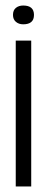

<svg xmlns="http://www.w3.org/2000/svg" viewBox="-20 -675 170 695"><path d="M37 0V-528H93V0ZM64 -587Q48 -587 37.5 -596Q27 -605 27 -621Q27 -638 37.5 -646.5Q48 -655 64 -655Q103 -655 103 -621Q103 -587 64 -587Z"/></svg>

Font: Bricolage Grotesque 96pt Condensed ExtraLight
Style: Regular
Weight: 200
Width: 3
Designer: Mathieu Triay
Foundry: Atelier Triay
Version: Version 1.001; ttfautohint (v1.8.4.7-5d5b);gftools[0.9.33.de